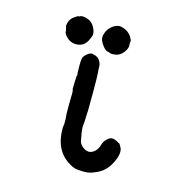

<svg xmlns="http://www.w3.org/2000/svg" viewBox="-93 -664 734 774"><g transform="rotate(15 273.5 -277.0)"><path d="M243 -441Q256 -438 264 -429Q275 -415 275 -402.5Q275 -390 276.5 -376.5Q278 -363 278 -291Q278 -219 277.5 -216Q277 -213 276.5 -200Q276 -187 276 -183.5Q276 -180 275.5 -169.5Q275 -159 274 -153Q273 -147 274 -138Q275 -129 276 -122Q277 -115 278 -111.5Q279 -108 281 -95Q283 -82 292 -73Q323 -43 351 -72Q360 -82 364 -97Q368 -112 379.5 -123Q391 -134 399.5 -134Q408 -134 408 -133.5Q408 -133 414.5 -131Q421 -129 425 -126Q429 -123 430 -123Q432 -125 437 -117Q442 -109 444 -104Q452 -81 432 -42Q412 -2 373 14Q359 20 354.5 21Q350 22 345 23.5Q340 25 325 25Q310 25 296 23.5Q282 22 264 11Q197 -28 197 -120Q197 -126 197 -127L199 -139V-148Q199 -172 198 -173Q197 -174 197 -214Q197 -254 197.5 -254Q198 -254 198 -266L197 -281Q194 -279 195.5 -309Q197 -339 197 -340Q199 -340 198.5 -347Q198 -354 197.5 -355.5Q197 -357 197 -381.5Q197 -406 199 -414Q201 -422 210.5 -431Q220 -440 227.5 -442Q235 -444 235.5 -443Q236 -442 243 -441ZM275 -560Q298 -583 321 -578Q354 -570 367 -543Q372 -534 371 -531Q369 -526 370 -519Q373 -503 359 -485Q345 -467 327.5 -464Q310 -461 305 -463.5Q300 -466 292 -467.5Q284 -469 274.5 -480Q265 -491 259.5 -503.5Q254 -516 259 -532.5Q264 -549 275 -560ZM146 -575Q155 -582 177.5 -575Q200 -568 211 -545Q222 -523 215 -508Q213 -505 211 -499Q197 -463 161 -463Q133 -463 114 -488Q109 -495 109 -496.5Q109 -498 108 -505L104 -523Q102 -523 106 -538.5Q110 -554 124.5 -564.5Q139 -575 141.5 -574.5Q144 -574 146 -575Z"/></g></svg>

Font: TT2020 Style E
Style: Regular
Weight: 400
Version: Version 00.2